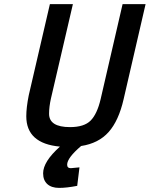

<svg xmlns="http://www.w3.org/2000/svg" viewBox="-20 -705 729 935"><path d="M228 -225Q219 -185 219 -151Q219 -86 321 -86Q390 -86 421.5 -118Q453 -150 470 -222L577 -685H689L582 -222Q558 -117 509 -62Q460 -7 375 6Q307 64 307 97Q307 114 325 114L367 110L356 200Q305 210 268 210Q231 210 210.5 191.5Q190 173 190 139Q190 82 272 9Q108 -6 108 -139Q108 -181 120 -241L223 -685H335Z"/></svg>

Font: Titillium Web
Style: SemiBold Italic
Weight: 600
Italic angle: -13°
Version: Version 1.001;PS 57.000;hotconv 1.0.70;makeotf.lib2.5.55311